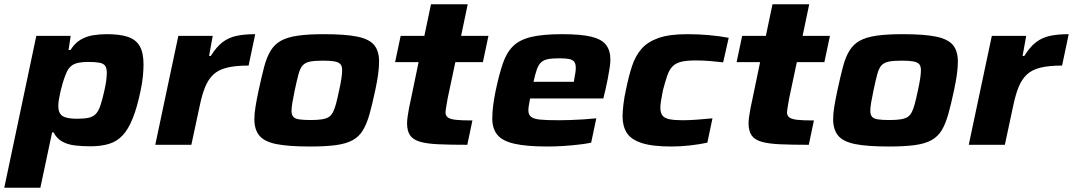

<svg xmlns="http://www.w3.org/2000/svg" viewBox="-35 -678 5024 899"><path d="M-15 201 135 -510H296L286 -444H295Q316 -477 343 -492.5Q370 -508 401 -513Q432 -518 465 -518Q526 -518 563.5 -505.5Q601 -493 619 -462.5Q637 -432 637 -376Q637 -351 634 -320Q631 -289 623 -252Q607 -175 586.5 -124Q566 -73 539.5 -44.5Q513 -16 476 -4.5Q439 7 388 7Q350 7 316 3Q282 -1 256.5 -15Q231 -29 216 -58H209L154 201ZM325 -122Q359 -122 379.5 -126.5Q400 -131 413 -144Q426 -157 435 -183.5Q444 -210 454 -255Q460 -282 462.5 -301.5Q465 -321 465 -336Q465 -360 457 -370.5Q449 -381 430 -384.5Q411 -388 379 -388Q351 -388 332 -384Q313 -380 301 -371Q289 -362 280 -346Q275 -336 269 -320Q263 -304 257.5 -285Q252 -266 247.5 -246.5Q243 -227 240.5 -210.5Q238 -194 238 -181Q238 -148 257.5 -135Q277 -122 325 -122Z M692 0 800 -510H961L944 -416H952Q978 -458 1006.5 -480Q1035 -502 1072 -510Q1109 -518 1160 -518L1129 -371Q1067 -371 1027 -361Q987 -351 963.5 -328.5Q940 -306 925.5 -270.5Q911 -235 900 -182L861 0Z M1416 8Q1315 8 1258.5 -3.5Q1202 -15 1179 -43.5Q1156 -72 1156 -120Q1156 -146 1161.5 -179.5Q1167 -213 1176 -255Q1190 -320 1202 -365.5Q1214 -411 1232.5 -441Q1251 -471 1281 -487.5Q1311 -504 1359.5 -511Q1408 -518 1482 -518Q1582 -518 1638 -506.5Q1694 -495 1717 -467Q1740 -439 1740 -390Q1740 -363 1735.5 -330Q1731 -297 1722 -255Q1708 -189 1695 -143Q1682 -97 1664 -67.5Q1646 -38 1616 -21.5Q1586 -5 1538 1.5Q1490 8 1416 8ZM1419 -116Q1450 -116 1470.5 -119Q1491 -122 1503.5 -129.5Q1516 -137 1524 -152.5Q1532 -168 1538.5 -192.5Q1545 -217 1553 -255Q1560 -287 1563.5 -310Q1567 -333 1567 -350Q1567 -369 1558.5 -378Q1550 -387 1531 -390.5Q1512 -394 1478 -394Q1439 -394 1416.5 -389.5Q1394 -385 1382 -371.5Q1370 -358 1362.5 -330Q1355 -302 1345 -255Q1338 -222 1334 -198Q1330 -174 1330 -159Q1330 -141 1338 -131.5Q1346 -122 1366 -119Q1386 -116 1419 -116Z M2153 0Q2072 0 2017.5 -2.5Q1963 -5 1931 -14.5Q1899 -24 1885 -44.5Q1871 -65 1871 -101Q1871 -113 1873.5 -131.5Q1876 -150 1880 -171Q1884 -192 1888 -209L1925 -387H1815L1841 -510H1952L1983 -658H2155L2124 -510H2252L2226 -387H2097L2061 -217Q2058 -201 2056 -188Q2054 -175 2052.5 -166.5Q2051 -158 2051 -152Q2051 -137 2061.5 -128.5Q2072 -120 2099 -117Q2126 -114 2177 -114Z M2529 8Q2430 8 2373.5 -5Q2317 -18 2293.5 -47Q2270 -76 2270 -123Q2270 -150 2274 -183Q2278 -216 2286 -254Q2302 -330 2319.5 -381Q2337 -432 2367.5 -462Q2398 -492 2452.5 -505Q2507 -518 2597 -518Q2686 -518 2734.5 -506Q2783 -494 2803 -467.5Q2823 -441 2823 -399Q2823 -381 2819 -356.5Q2815 -332 2810 -305.5Q2805 -279 2799 -254L2790 -217H2447Q2444 -200 2441.5 -186Q2439 -172 2439 -161Q2439 -142 2451 -131.5Q2463 -121 2494 -118Q2525 -115 2582 -115Q2605 -115 2635 -116Q2665 -117 2696.5 -119Q2728 -121 2757 -124L2733 -10Q2710 -5 2675.5 -1Q2641 3 2603.5 5.5Q2566 8 2529 8ZM2463 -295H2652L2654 -308Q2657 -325 2659 -337Q2661 -349 2661 -360Q2661 -380 2653 -389.5Q2645 -399 2628 -402Q2611 -405 2584 -405Q2550 -405 2530 -401Q2510 -397 2498 -385.5Q2486 -374 2478.5 -352.5Q2471 -331 2463 -295Z M3109 8Q3019 8 2969 -8.5Q2919 -25 2899.5 -56.5Q2880 -88 2880 -133Q2880 -154 2884 -189Q2888 -224 2897 -263Q2909 -322 2924.5 -369Q2940 -416 2968.5 -449Q2997 -482 3048 -500Q3099 -518 3183 -518Q3235 -518 3285 -513.5Q3335 -509 3377 -501L3351 -386Q3328 -389 3292.5 -392Q3257 -395 3223 -395Q3181 -395 3155.5 -389Q3130 -383 3114.5 -367.5Q3099 -352 3089.5 -324.5Q3080 -297 3069 -255Q3064 -229 3060.5 -208.5Q3057 -188 3057 -174Q3057 -150 3067 -137Q3077 -124 3100.5 -119.5Q3124 -115 3163 -115Q3193 -115 3231.5 -118Q3270 -121 3301 -124L3277 -10Q3240 -2 3195.5 3Q3151 8 3109 8Z M3752 0Q3671 0 3616.5 -2.5Q3562 -5 3530 -14.5Q3498 -24 3484 -44.5Q3470 -65 3470 -101Q3470 -113 3472.5 -131.5Q3475 -150 3479 -171Q3483 -192 3487 -209L3524 -387H3414L3440 -510H3551L3582 -658H3754L3723 -510H3851L3825 -387H3696L3660 -217Q3657 -201 3655 -188Q3653 -175 3651.5 -166.5Q3650 -158 3650 -152Q3650 -137 3660.5 -128.5Q3671 -120 3698 -117Q3725 -114 3776 -114Z M4126 8Q4025 8 3968.5 -3.5Q3912 -15 3889 -43.5Q3866 -72 3866 -120Q3866 -146 3871.5 -179.5Q3877 -213 3886 -255Q3900 -320 3912 -365.5Q3924 -411 3942.5 -441Q3961 -471 3991 -487.5Q4021 -504 4069.5 -511Q4118 -518 4192 -518Q4292 -518 4348 -506.5Q4404 -495 4427 -467Q4450 -439 4450 -390Q4450 -363 4445.5 -330Q4441 -297 4432 -255Q4418 -189 4405 -143Q4392 -97 4374 -67.5Q4356 -38 4326 -21.5Q4296 -5 4248 1.5Q4200 8 4126 8ZM4129 -116Q4160 -116 4180.5 -119Q4201 -122 4213.5 -129.5Q4226 -137 4234 -152.5Q4242 -168 4248.5 -192.5Q4255 -217 4263 -255Q4270 -287 4273.5 -310Q4277 -333 4277 -350Q4277 -369 4268.5 -378Q4260 -387 4241 -390.5Q4222 -394 4188 -394Q4149 -394 4126.5 -389.5Q4104 -385 4092 -371.5Q4080 -358 4072.5 -330Q4065 -302 4055 -255Q4048 -222 4044 -198Q4040 -174 4040 -159Q4040 -141 4048 -131.5Q4056 -122 4076 -119Q4096 -116 4129 -116Z M4501 0 4609 -510H4770L4753 -416H4761Q4787 -458 4815.5 -480Q4844 -502 4881 -510Q4918 -518 4969 -518L4938 -371Q4876 -371 4836 -361Q4796 -351 4772.5 -328.5Q4749 -306 4734.5 -270.5Q4720 -235 4709 -182L4670 0Z"/></svg>

Font: Saira Expanded
Style: Bold Italic
Weight: 700
Width: 7
Italic angle: -12°
Designer: Hector Gatti with collaboration of the Omnibus-Type team
Foundry: Omnibus-Type
Version: Version 1.101